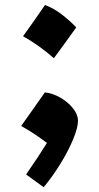

<svg xmlns="http://www.w3.org/2000/svg" viewBox="-20 -680 403 779"><path d="M162.6 -659.7Q198.1 -646.3 229.8 -622.1Q261.5 -597.9 289.4 -568.9Q267.4 -538.3 244.8 -506.9Q222.3 -475.5 198.6 -443.8Q171.2 -468 140.1 -490.5Q108.9 -513.1 73.5 -533Q97.1 -565.2 119.1 -596.9Q141.2 -628.6 162.6 -659.7ZM162.1 -305.2Q195.3 -301.3 226.1 -283.2Q256.8 -265.1 276.6 -240Q296.4 -214.8 296.4 -189.9Q296.4 -162.6 277.3 -116.2Q258.3 -69.8 226.6 -17.8Q194.8 34.2 157.2 79.6L85.9 27.8Q111.8 -9.8 132.1 -40.3Q152.3 -70.8 170.4 -100.1Q143.1 -120.6 118.2 -137.2Q93.3 -153.8 65.9 -168.9Q90.8 -204.1 114.5 -237.5Q138.2 -271 162.1 -305.2Z"/></svg>

Font: Pinar-FD ExtraBold
Style: Regular
Weight: 800
Designer: Amin Abedi
Version: Version 3.000